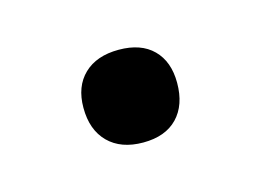

<svg xmlns="http://www.w3.org/2000/svg" viewBox="-34 -296 262 192"><g transform="rotate(-15 97.5 -200.0)"><path d="M48 -201Q48 -223 61 -235.5Q74 -248 97 -248Q120 -248 132.5 -235.5Q145 -223 145 -201Q145 -178 132.5 -165Q120 -152 97 -152Q74 -152 61 -165Q48 -178 48 -201Z"/></g></svg>

Font: Cormorant Infant Medium
Style: Regular
Weight: 500
Designer: Christian Thalmann (Catharsis Fonts)
Version: Version 3.000